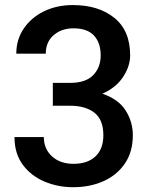

<svg xmlns="http://www.w3.org/2000/svg" viewBox="-20 -741 608 770"><path d="M191.9 -316.9V-408.7H262.2Q323.7 -408.7 353.8 -439.7Q383.8 -470.7 383.8 -519Q383.8 -569.3 356.9 -598.4Q330.1 -627.4 274.4 -627.4Q227.1 -627.4 195.3 -600.1Q163.6 -572.8 163.6 -525.9H45.4Q45.4 -582.5 75.2 -626.5Q105 -670.4 156.2 -695.6Q207.5 -720.7 272.5 -720.7Q375 -720.7 438.5 -669.4Q502 -618.2 502 -519Q502 -476.1 473.9 -432.9Q445.8 -389.6 390.6 -365.2Q455.1 -343.3 483.9 -297.9Q512.7 -252.4 512.7 -198.7Q512.7 -132.3 481.2 -85.7Q449.7 -39.1 395.5 -14.6Q341.3 9.8 272.9 9.8Q212.4 9.8 158.7 -12.7Q105 -35.2 71.5 -80.1Q38.1 -125 38.1 -191.4H155.8Q155.8 -143.6 188.7 -113.8Q221.7 -84 274.9 -84Q331.1 -84 362.8 -113.8Q394.5 -143.6 394.5 -198.7Q394.5 -260.7 358.9 -288.8Q323.2 -316.9 262.2 -316.9Z"/></svg>

Font: Vazirmatn RD UI Medium
Style: Regular
Weight: 500
Designer: Saber Rastikerdar
Foundry: Saber Rastikerdar
Version: Version 33.003